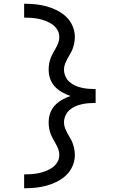

<svg xmlns="http://www.w3.org/2000/svg" viewBox="-20 -853 640 1026"><path d="M109 153V79Q129 79 149 77.5Q169 76 188 72Q207 68 226 60.5Q245 53 261 41.5Q277 30 287 12.5Q297 -5 297 -25Q297 -41 291.5 -55.5Q286 -70 278.5 -83.5Q271 -97 263.5 -110.5Q256 -124 250.5 -138.5Q245 -153 242.5 -168Q240 -183 240 -199Q240 -224 248 -247.5Q256 -271 272.5 -289Q289 -307 311 -319.5Q333 -332 356 -340Q333 -348 311 -360.5Q289 -373 272.5 -391Q256 -409 248 -432.5Q240 -456 240 -481Q240 -497 242.5 -512Q245 -527 250.5 -541.5Q256 -556 263.5 -569.5Q271 -583 278.5 -596.5Q286 -610 291.5 -624.5Q297 -639 297 -655Q297 -675 287 -692.5Q277 -710 261 -721.5Q245 -733 226 -740.5Q207 -748 188 -752Q169 -756 149 -757.5Q129 -759 109 -759V-833Q139 -833 169.5 -830Q200 -827 229 -819Q258 -811 285 -797.5Q312 -784 334 -763Q356 -742 368 -713.5Q380 -685 380 -655Q380 -639 377 -624Q374 -609 369 -594.5Q364 -580 356 -566.5Q348 -553 340.5 -539.5Q333 -526 327.5 -511.5Q322 -497 322 -481Q322 -463 329.5 -445.5Q337 -428 351 -415.5Q365 -403 382 -395.5Q399 -388 417 -384Q435 -380 453.5 -378.5Q472 -377 491 -377V-358V-303Q472 -303 453.5 -301.5Q435 -300 417 -296Q399 -292 382 -284.5Q365 -277 351 -264.5Q337 -252 329.5 -234.5Q322 -217 322 -199Q322 -183 327.5 -168.5Q333 -154 340.5 -140.5Q348 -127 356 -113.5Q364 -100 369 -85.5Q374 -71 377 -56Q380 -41 380 -25Q380 5 368 33.5Q356 62 334 83Q312 104 285 117.5Q258 131 229 139Q200 147 169.5 150Q139 153 109 153Z"/></svg>

Font: Bmono
Style: Regular
Weight: 400
Monospace: yes
Designer: Belleve Invis
Foundry: Belleve Invis
Version: Version 11.2.2; ttfautohint (v1.8.2)